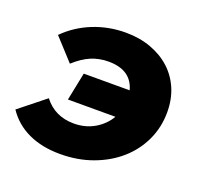

<svg xmlns="http://www.w3.org/2000/svg" viewBox="-121 -667 826 794"><g transform="rotate(20 292.5 -270.5)"><path d="M198 -334H400Q378 -416 278 -416Q237 -416 201.5 -401Q166 -386 130 -353L43 -448Q94 -499 161.5 -526Q229 -553 304 -553Q365 -553 415.5 -534.5Q466 -516 502 -483Q538 -450 557.5 -404Q577 -358 577 -302Q577 -235 550 -177.5Q523 -120 475 -78Q427 -36 361.5 -12Q296 12 219 12Q139 12 79 -16Q19 -44 -17 -98L97 -189Q146 -126 229 -126Q280 -126 320 -149.5Q360 -173 382 -211H173Z"/></g></svg>

Font: Argentum Sans
Style: Bold Italic
Weight: 700
Italic angle: -11°
Designer: Julieta Ulanovsky (font), Cristiano Sobral (main changes and remaster)
Foundry: Julieta Ulanovsky (font), Cristiano Sobral (main changes and remaster)
Version: Version 2.007;June 15, 2022;FontCreator 14.0.0.2814 64-bit; 